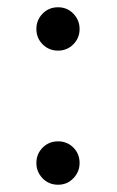

<svg xmlns="http://www.w3.org/2000/svg" viewBox="-20 -489 318 523"><path d="M196.8 -44.9Q196.8 -21 179.9 -3.4Q163.1 14.2 138.2 14.2Q112.8 14.2 95.9 -3.4Q79.1 -21 79.1 -44.9Q79.1 -69.8 96.2 -86.9Q113.3 -104 138.2 -104Q162.6 -104 179.7 -87.2Q196.8 -70.3 196.8 -44.9ZM196.8 -410.2Q196.8 -385.3 179.7 -368.2Q162.6 -351.1 138.2 -351.1Q113.3 -351.1 96.2 -368.2Q79.1 -385.3 79.1 -410.2Q79.1 -434.1 95.9 -451.7Q112.8 -469.2 138.2 -469.2Q163.1 -469.2 179.9 -451.7Q196.8 -434.1 196.8 -410.2Z"/></svg>

Font: Tinos
Style: Regular
Weight: 400
Designer: Steve Matteson
Foundry: Monotype Imaging Inc.
Version: Version 1.23